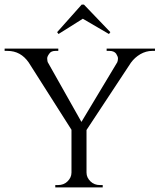

<svg xmlns="http://www.w3.org/2000/svg" viewBox="-25 -810 690 830"><path d="M222 -671C222 -671 228 -663 228 -663C228 -663 333 -729 333 -729C333 -729 446 -663 446 -663C446 -663 452 -671 452 -671C452 -671 338 -790 338 -790C338 -790 328 -790 328 -790C328 -790 222 -671 222 -671ZM645 -600C645 -600 436 -600 436 -600C436 -600 436 -590 436 -590C436 -590 448 -590 448 -590C448 -590 448 -590 448 -590C461 -590 471 -586 477 -578C482 -570 485 -563 485 -558C485 -552 484 -546 482 -541C482 -541 327 -283 327 -283C327 -283 181 -542 181 -542C181 -542 181 -542 181 -542C180 -547 179 -552 179 -558C179 -563 182 -570 188 -578C193 -586 202 -590 215 -590C215 -590 227 -590 227 -590C227 -590 227 -600 227 -600C227 -600 -5 -600 -5 -600C-5 -600 -5 -590 -5 -590C-5 -590 7 -590 7 -590C7 -590 7 -590 7 -590C46 -590 76 -573 99 -540C99 -540 284 -249 284 -249C284 -249 284 -64 284 -64C284 -64 284 -64 284 -64C284 -49 278 -37 267 -26C256 -15 242 -10 226 -10C226 -10 214 -10 214 -10C214 -10 214 0 214 0C214 0 419 0 419 0C419 0 419 -10 419 -10C419 -10 407 -10 407 -10C407 -10 407 -10 407 -10C391 -10 377 -15 366 -26C355 -37 349 -49 349 -64C349 -64 349 -248 349 -248C349 -248 541 -539 541 -539C541 -539 541 -539 541 -539C552 -554 565 -566 582 -576C598 -585 615 -590 633 -590C633 -590 645 -590 645 -590C645 -590 645 -600 645 -600Z"/></svg>

Font: Cinzel Utterance
Style: Regular
Weight: 500
Designer: Natanael Gama
Foundry: ""
Version: ""